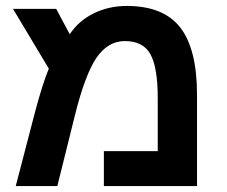

<svg xmlns="http://www.w3.org/2000/svg" viewBox="-20 -629 766 649"><path d="M408.2 -608.9Q532.7 -608.9 589.4 -535.9Q646 -462.9 646 -308.1V0H331.1V-118.2H513.2V-297.9Q513.2 -400.9 488.5 -445.6Q463.9 -490.2 401.9 -490.2Q344.7 -490.2 305.7 -433.1Q266.6 -374.5 232.9 -237.8L173.8 0H33.2L99.1 -252.9Q111.3 -298.8 122.8 -335Q134.3 -371.1 145 -397L23.9 -599.1H169.9L215.8 -513.2Q245.1 -558.1 296.1 -583.5Q347.2 -608.9 408.2 -608.9Z"/></svg>

Font: Arimo
Style: Bold
Weight: 700
Designer: Steve Matteson
Foundry: Monotype Imaging Inc.
Version: Version 1.33